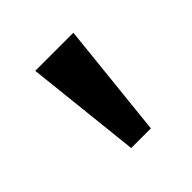

<svg xmlns="http://www.w3.org/2000/svg" viewBox="-92 -812 461 461"><g transform="rotate(-45 139.0 -581.0)"><path d="M110.4 -433.6 78.6 -727.5H208L177.2 -433.6Z"/></g></svg>

Font: Inter 18pt SemiBold
Style: Regular
Weight: 600
Designer: Rasmus Andersson
Foundry: rsms
Version: Version 4.001;git-66647c0bb